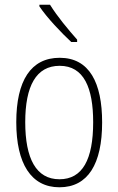

<svg xmlns="http://www.w3.org/2000/svg" viewBox="-20 -784 502 814"><path d="M192 -764H147V-757C179 -709 240 -645 282 -606H307V-616C269 -659 223 -714 192 -764ZM413 -265C413 -433 359 -539 233 -539C111 -539 49 -442 49 -266C49 -90 112 10 232 10C353 10 413 -89 413 -265ZM87 -266C87 -419 133 -505 233 -505C336 -505 375 -411 375 -266C375 -108 330 -24 232 -24C133 -24 87 -112 87 -266Z"/></svg>

Font: Noto Sans Gurmukhi Condensed ExtraLight
Style: Regular
Weight: 200
Width: 3
Designer: Jelle Bosma - Monotype Design Team
Foundry: Monotype Imaging Inc.
Version: Version 2.004